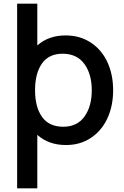

<svg xmlns="http://www.w3.org/2000/svg" viewBox="-20 -770 674 1040"><path d="M335.4 -578.1Q413.1 -578.1 471.9 -539.3Q530.8 -500.5 561.8 -433.3Q592.8 -366.2 592.8 -281.2Q592.8 -196.8 562 -129.6Q531.2 -62.5 472.9 -23.4Q414.6 15.6 337.4 15.6Q243.2 15.6 182.1 -39.6V250H72.8V-750H182.1V-523.9Q243.2 -578.1 335.4 -578.1ZM322.8 -83.5Q397.9 -83.5 437.5 -138.7Q477.1 -193.8 477.1 -281.2Q477.1 -368.7 436.8 -423.8Q396.5 -479 318.8 -479Q244.6 -479 207.3 -426Q169.9 -373 169.9 -281.2Q169.9 -189.9 207.8 -136.7Q245.6 -83.5 322.8 -83.5Z"/></svg>

Font: Manrope3 Semibold
Style: Regular
Weight: 600
Width: 4
Designer: Mikhail Sharanda
Foundry: Mikhail Sharanda
Version: Version 3.000;PS 003.000;hotconv 1.0.88;makeotf.lib2.5.64775